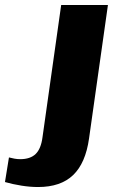

<svg xmlns="http://www.w3.org/2000/svg" viewBox="-150 -560 475 772"><path d="M3 192Q-29 192 -63.5 186.5Q-98 181 -130 172L-114 73Q-103 76 -91.5 78Q-80 80 -69 80Q-28 80 -6.5 59Q15 38 21 -9L96 -540H284L208 -3Q194 96 144 144Q94 192 3 192Z"/></svg>

Font: Pathway Extreme SemiCondensed ExtraBold
Style: Italic
Weight: 800
Width: 4
Italic angle: -8°
Version: Version 1.001;gftools[0.9.26]